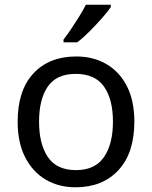

<svg xmlns="http://www.w3.org/2000/svg" viewBox="-20 -786 645 816"><path d="M551 -269Q551 -136 483.5 -63Q416 10 301 10Q230 10 174.5 -22.5Q119 -55 87 -117.5Q55 -180 55 -269Q55 -402 122 -474Q189 -546 304 -546Q377 -546 432.5 -513.5Q488 -481 519.5 -419.5Q551 -358 551 -269ZM146 -269Q146 -174 183.5 -118.5Q221 -63 303 -63Q384 -63 422 -118.5Q460 -174 460 -269Q460 -364 422 -418Q384 -472 302 -472Q220 -472 183 -418Q146 -364 146 -269ZM451 -756Q439 -738 414 -709.5Q389 -681 360.5 -652.5Q332 -624 308 -606H250V-618Q265 -637 282.5 -663Q300 -689 317 -716.5Q334 -744 345 -766H451Z"/></svg>

Font: Noto Sans Old Hungarian
Style: Regular
Weight: 400
Designer: Monotype Design Team
Foundry: Monotype Imaging Inc.
Version: Version 2.005; ttfautohint (v1.8.4.7-5d5b)